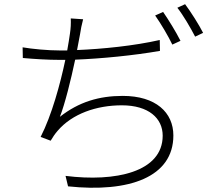

<svg xmlns="http://www.w3.org/2000/svg" viewBox="-20 -855 1040 917"><path d="M759 -798 721 -781C748 -743 784 -682 803 -642L842 -660C821 -702 784 -762 759 -798ZM864 -835 827 -818C856 -781 889 -724 912 -680L950 -698C931 -736 891 -799 864 -835ZM88 -629 89 -578C146 -573 205 -569 268 -569H292C268 -455 227 -304 174 -201L222 -183C232 -200 242 -215 255 -230C325 -312 441 -352 562 -352C690 -352 757 -290 757 -207C757 -33 531 15 293 -15L305 35C597 66 808 -9 808 -208C808 -318 724 -397 566 -397C453 -397 356 -368 266 -297C290 -358 319 -475 339 -570C464 -575 619 -590 744 -612L743 -664C620 -636 469 -621 348 -616L362 -690C365 -712 371 -741 377 -763L318 -767C319 -742 318 -720 314 -694C311 -674 307 -646 301 -614H267C208 -614 134 -621 88 -629Z"/></svg>

Font: Noto Sans HK Light
Style: Regular
Weight: 300
Designer: Ryoko NISHIZUKA 西塚涼子 (kana, bopomofo & ideographs); Paul D. Hunt (Latin, Greek & Cyrillic); Sandoll Communications 산돌커뮤니
Foundry: Adobe
Version: Version 2.004;hotconv 1.0.118;makeotfexe 2.5.65603